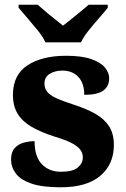

<svg xmlns="http://www.w3.org/2000/svg" viewBox="-20 -786 536 816"><path d="M238 10Q159 10 113 -6Q67 -22 47 -49Q27 -76 27 -108Q27 -139 42 -156Q57 -173 80 -179.5Q103 -186 127 -186Q127 -120 158 -88Q189 -56 239 -56Q289 -56 310.5 -74Q332 -92 332 -117Q332 -137 319.5 -152Q307 -167 280.5 -180Q254 -193 210 -206Q152 -225 113.5 -247.5Q75 -270 55 -302.5Q35 -335 35 -383Q35 -468 97 -508.5Q159 -549 261 -549Q327 -549 367.5 -535Q408 -521 426 -499Q444 -477 444 -454Q444 -419 419 -401Q394 -383 338 -383Q338 -433 312.5 -459.5Q287 -486 245 -486Q213 -486 191 -472Q169 -458 169 -431Q169 -411 180 -396.5Q191 -382 219 -369Q247 -356 297 -340Q346 -324 384 -303Q422 -282 443 -250Q464 -218 464 -170Q464 -88 406.5 -39Q349 10 238 10ZM173 -606Q163 -629 141.5 -655.5Q120 -682 97.5 -708Q75 -734 59 -753V-766H140Q152 -756 171.5 -739Q191 -722 212 -705.5Q233 -689 248 -677Q263 -689 284 -705.5Q305 -722 325 -739Q345 -756 357 -766H438V-753Q423 -734 400 -708Q377 -682 356 -655.5Q335 -629 324 -606Z"/></svg>

Font: Noto Serif Thai ExtraBold
Style: Regular
Weight: 800
Version: Version 2.001